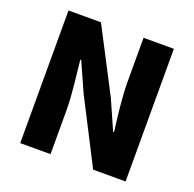

<svg xmlns="http://www.w3.org/2000/svg" viewBox="-130 -878 1024 1012"><g transform="rotate(20 382.0 -372.0)"><path d="M86 0H256V-247C256 -337 241 -439 233 -522H238L311 -359L495 0H677V-744H507V-498C507 -409 521 -302 531 -223H526L453 -388L268 -744H86Z"/></g></svg>

Font: Noto Sans CJK Black
Style: Bold
Weight: 900
Designer: Ryoko NISHIZUKA (kana & ideographs); Paul D. Hunt (Latin, Greek & Cyrillic); Wenlong ZHANG (bopomofo); Sandoll Communica
Foundry: Adobe Systems Incorporated
Version: Version 1.000;PS 1;hotconv 1.0.78;makeotf.lib2.5.61930